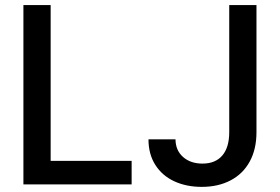

<svg xmlns="http://www.w3.org/2000/svg" viewBox="-20 -727 1102 757"><path d="M72.3 -707H179.7V-92.8H499V0H72.3ZM991.2 -707V-206.1Q991.2 -138.7 964.6 -90.1Q938 -41.5 889.2 -15.9Q840.3 9.8 775.4 9.8Q714.8 9.8 667.2 -12.2Q619.6 -34.2 592.5 -76.7Q565.4 -119.1 565.4 -177.7H671.9Q672.4 -133.8 701.9 -107.9Q731.4 -82 778.3 -82Q829.1 -82 856.4 -113.8Q883.8 -145.5 883.8 -206.1V-707Z"/></svg>

Font: Pretendard GOV Medium
Style: Regular
Weight: 500
Designer: Base glyphs from Inter by Rasmus Andersson; Hangeul glyphs from Noto Sans CJK(Source Han Sans) by Jang Soo-young and Kan
Foundry: Kil Hyung-jin
Version: Version 1.309